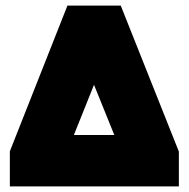

<svg xmlns="http://www.w3.org/2000/svg" viewBox="-20 -664 672 684"><path d="M15.1 0V-125L220.2 -644H410.2L617.2 -124V0ZM243.2 -183.1H387.2L314.9 -361.8Z"/></svg>

Font: Kanit Black
Style: Regular
Weight: 900
Designer: Katatrad Team
Foundry: CadsonDemak
Version: Version 1.000;PS 001.000;hotconv 1.0.88;makeotf.lib2.5.64775